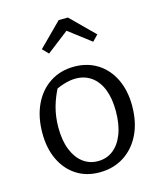

<svg xmlns="http://www.w3.org/2000/svg" viewBox="-110 -798 738 886"><g transform="rotate(-15 259.0 -355.0)"><path d="M256 9Q193 9 146 -21.5Q99 -52 73 -106.5Q47 -161 47 -234Q47 -311 74.5 -369.5Q102 -428 152 -460.5Q202 -493 267 -493Q331 -493 379 -462.5Q427 -432 453.5 -377Q480 -322 480 -250Q480 -172 452 -114Q424 -56 373.5 -23.5Q323 9 256 9ZM262 -43Q304 -43 335 -67Q366 -91 383.5 -136.5Q401 -182 401 -245Q401 -306 384 -349Q367 -392 335 -415Q303 -438 260 -438Q233 -438 201.5 -428Q170 -418 133 -398L176 -430Q151 -385 138 -338.5Q125 -292 125 -240Q125 -178 142.5 -134Q160 -90 191 -66.5Q222 -43 262 -43ZM299 -719 410 -609 383 -581 277 -662 172 -581 145 -609 255 -719Z"/></g></svg>

Font: Piazzolla 24pt
Style: Regular
Weight: 400
Designer: Juan Pablo del Peral
Foundry: Huerta Tipografica
Version: Version 2.005